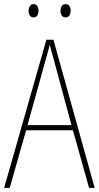

<svg xmlns="http://www.w3.org/2000/svg" viewBox="-20 -907 477 927"><path d="M410 0 332 -278H106L27 0H0L204 -715H238L437 0ZM243 -607Q237 -629 231.5 -648.5Q226 -668 220 -691Q215 -669 209 -649.5Q203 -630 197 -606L113 -303H325ZM118 -855Q118 -867 124 -877Q130 -887 142 -887Q154 -887 160 -877.5Q166 -868 166 -855Q166 -841 160 -832Q154 -823 142 -823Q130 -823 124 -832.5Q118 -842 118 -855ZM272 -855Q272 -868 278 -877.5Q284 -887 296 -887Q309 -887 315 -878Q321 -869 321 -855Q321 -841 315 -832Q309 -823 296 -823Q284 -823 278 -832.5Q272 -842 272 -855Z"/></svg>

Font: Noto Sans Myanmar Condensed Thin
Style: Regular
Weight: 100
Width: 3
Designer: Monotype Design Team
Foundry: Monotype Imaging Inc.
Version: Version 2.107; ttfautohint (v1.8.4.7-5d5b)